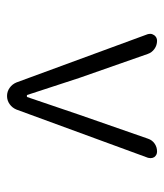

<svg xmlns="http://www.w3.org/2000/svg" viewBox="19 -800 462 540"><g transform="rotate(-90 250.0 -530.0)"><path d="M93.8 -319.3Q84 -319.3 78.1 -327.1Q75.2 -332 75.2 -337.9Q75.2 -340.8 76.2 -344.7L211.9 -714.8Q216.8 -726.6 227.1 -733.9Q237.3 -741.2 250 -741.2Q262.7 -741.2 272.9 -733.9Q283.2 -726.6 288.1 -714.8L423.8 -345.7Q424.8 -341.8 424.8 -337.9Q424.8 -333 420.9 -327.1Q415 -319.3 405.3 -319.3Q392.6 -319.3 382.3 -326.7Q372.1 -334 368.2 -345.7L300.8 -538.1L252.9 -684.6Q252 -685.5 250 -685.5Q248 -685.5 247.1 -684.6L197.3 -538.1L129.9 -344.7Q126 -333 116.2 -326.2Q106.4 -319.3 93.8 -319.3Z"/></g></svg>

Font: Gen Jyuu Gothic L Monospace Light
Style: Regular
Weight: 300
Designer: [Source Han Sans]
Ryoko NISHIZUKA  (kana & ideographs); Paul D. Hunt (Latin, Greek & Cyrillic); Wenlong ZHANG  (bopomofo
Version: Version 1.002.20150607